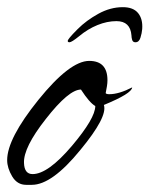

<svg xmlns="http://www.w3.org/2000/svg" viewBox="-30 -514 417 536"><path d="M43 2Q18 2 4 -21.5Q-10 -45 -10 -67Q-10 -127 77 -235Q165 -344 219 -344Q270 -344 270 -290Q270 -282 268.5 -273Q267 -264 265 -254Q267 -251 275 -251Q302 -251 339 -270Q338 -253 260 -221Q271 -188 194 -95Q115 2 59 2ZM61 -28Q104 -28 171 -107Q236 -184 236 -218Q220 -227 196 -264Q162 -264 98 -182Q35 -102 37 -59Q38 -28 61 -28ZM313 -494Q342 -494 355.5 -477.5Q369 -461 367 -433Q366 -421 362 -408.5Q358 -396 348 -396Q341 -396 339 -402.5Q337 -409 337 -415Q334 -455 295 -455Q269 -455 242 -444Q215 -433 191 -413Q170 -396 164 -396Q159 -396 159 -400Q159 -402 165 -409.5Q171 -417 187 -433Q211 -457 244.5 -475.5Q278 -494 313 -494Z"/></svg>

Font: Alex Brush
Style: Regular
Weight: 400
Designer: Robert E. Leuschke
Foundry: Robert E. Leuschke
Version: Version 1.111; ttfautohint (v1.8.4.7-5d5b)